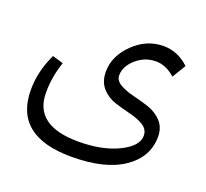

<svg xmlns="http://www.w3.org/2000/svg" viewBox="-116 -706 1014 947"><g transform="rotate(20 390.5 -232.5)"><path d="M432 -357Q432 -329 461.5 -312Q491 -295 532.5 -285Q574 -275 615.5 -261.5Q657 -248 686.5 -217Q716 -186 716 -137Q716 -30 619.5 36Q523 102 347 102Q47 102 47 -141Q47 -238 93 -334L150 -317Q122 -237 122 -153Q122 20 354 20Q479 20 563.5 -21.5Q648 -63 648 -117Q648 -150 618.5 -168.5Q589 -187 547.5 -197Q506 -207 464.5 -220Q423 -233 393.5 -265.5Q364 -298 364 -351Q364 -433 432.5 -500Q501 -567 590 -567Q664 -567 724 -511L681 -440Q633 -483 580 -483Q522 -483 477 -443.5Q432 -404 432 -357Z"/></g></svg>

Font: FiraGO Book
Style: Regular
Weight: 350
Designer: bBox Type
Foundry: bBox Type GmbH
Version: Version 1.001;PS 001.001;hotconv 1.0.88;makeotf.lib2.5.64775